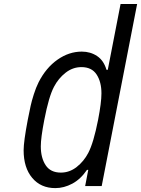

<svg xmlns="http://www.w3.org/2000/svg" viewBox="-20 -937 711 967"><path d="M391.9 -677.1Q435.5 -677.1 469.1 -654.6Q502.6 -632.2 516.3 -585.3H522.8L587.2 -916.7H670.6L492.2 0H408.9L424.5 -81.4H418Q386.1 -34.5 344.1 -12Q302.1 10.4 258.5 10.4Q185.5 10.4 142.3 -41Q99 -92.4 99 -180.3Q99 -224 119.8 -333.3Q129.6 -381.5 134.4 -404.3Q139.3 -427.1 150.1 -461.3Q160.8 -495.4 174.5 -522.8Q211.6 -595.7 269.5 -636.4Q327.5 -677.1 391.9 -677.1ZM390 -599Q346.4 -599 310.2 -570.6Q274.1 -542.3 252 -500Q225.9 -451.2 203.1 -333.3Q185.5 -242.8 185.5 -199.9Q185.5 -141.9 210 -104.8Q234.4 -67.7 286.5 -67.7Q330.1 -67.7 366.2 -96Q402.3 -124.3 424.5 -166.7Q451.2 -217.4 474 -333.3Q490.9 -420.6 490.9 -466.8Q490.9 -524.7 466.5 -561.8Q442.1 -599 390 -599Z"/></svg>

Font: Monoid
Style: Italic
Weight: 400
Width: 4
Italic angle: -11°
Monospace: yes
Version: Version 0.61